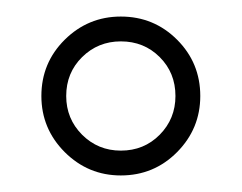

<svg xmlns="http://www.w3.org/2000/svg" viewBox="-20 -656 292 232"><path d="M126 -444Q86.5 -444 58.2 -472.2Q30 -500.5 30 -540Q30 -580 58.2 -608Q86.5 -636 126 -636Q166 -636 194 -608Q222 -580 222 -540Q222 -500.5 194 -472.2Q166 -444 126 -444ZM126 -474Q154 -474 173 -493.2Q192 -512.5 192 -540Q192 -568 173 -587Q154 -606 126 -606Q98.5 -606 79.2 -587Q60 -568 60 -540Q60 -512.5 79.2 -493.2Q98.5 -474 126 -474Z"/></svg>

Font: Urbanist Thin
Style: Regular
Weight: 100
Designer: Corey Hu
Foundry: Corey Hu
Version: Version 1.330; ttfautohint (v1.8.4.7-5d5b)